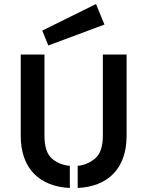

<svg xmlns="http://www.w3.org/2000/svg" viewBox="-20 -920 730 954"><path d="M457 -900 190 -768 220 -694 499 -798ZM366 14C514 7 609 -80 609 -245V-649H491V-245C491 -192 478 -154 453 -133C428 -112 399 -99 366 -96C366 -95 366 14 366 14ZM327 14C327 14 327 -95 327 -96C293 -99 263 -111 238 -132C213 -154 201 -192 201 -245V-649H83V-245C83 -80 179 7 327 14Z"/></svg>

Font: Karla
Style: Bold Stencil
Weight: 400
Designer: Jonathan Pinhorn
Version: Version 1.000